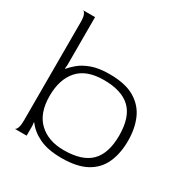

<svg xmlns="http://www.w3.org/2000/svg" viewBox="-161 -824 936 968"><g transform="rotate(30 307.0 -340.0)"><path d="M326 10Q246 10 195.5 -14.5Q145 -39 118 -77L116 -76L118 -57V0H48Q55 0 61.5 -14Q68 -28 68 -60V-630Q68 -662 61.5 -675.5Q55 -689 48 -690H118V-409L116 -390L118 -389Q131 -405 155.5 -426Q180 -447 221.5 -462.5Q263 -478 326 -478Q419 -478 473 -445.5Q527 -413 550.5 -358Q574 -303 574 -233Q574 -160 549.5 -105Q525 -50 470.5 -20Q416 10 326 10ZM316 -30Q423 -30 472.5 -80Q522 -130 522 -233Q522 -340 471 -389Q420 -438 316 -438Q215 -438 166.5 -383Q118 -328 118 -232Q118 -132 171.5 -81Q225 -30 316 -30Z"/></g></svg>

Font: Red Rose Light
Style: Regular
Weight: 300
Designer: Jaikishan Patel
Version: Version 1.001; ttfautohint (v1.8.3)